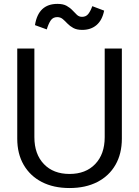

<svg xmlns="http://www.w3.org/2000/svg" viewBox="-20 -952 713 984"><path d="M336.4 11.7Q254.4 11.7 194.3 -19.3Q134.3 -50.3 101.3 -107.2Q68.4 -164.1 68.4 -241.2V-703.1H156.2V-249Q156.2 -162.1 204.8 -111.3Q253.4 -60.5 336.4 -60.5Q419.4 -60.5 468 -111.3Q516.6 -162.1 516.6 -249V-703.1H604.5V-241.2Q604.5 -164.1 571.8 -107.2Q539.1 -50.3 478.8 -19.3Q418.5 11.7 336.4 11.7ZM401.4 -798.8Q373.5 -798.8 355.7 -808.6Q337.9 -818.4 325.4 -831.5Q313 -844.7 301.3 -854.5Q289.6 -864.3 273.4 -864.3Q251.5 -864.3 240 -847.4Q228.5 -830.6 219.7 -801.3L159.2 -823.2Q176.3 -932.1 274.4 -932.1Q303.7 -932.1 321.5 -922.1Q339.4 -912.1 351.6 -898.9Q363.8 -885.7 374.5 -875.7Q385.3 -865.7 400.4 -865.7Q420.9 -865.7 432.4 -880.4Q443.8 -895 453.1 -920.4L513.7 -897.5Q503.9 -848.6 474.9 -823.7Q445.8 -798.8 401.4 -798.8Z"/></svg>

Font: Schibsted Grotesk
Style: Regular
Weight: 400
Designer: Bakken & Baeck AS, Henrik Kongsvoll
Foundry: Schibsted ASA
Version: Version 1.100; ttfautohint (v1.8.4.7-5d5b);gftools[0.9.25]